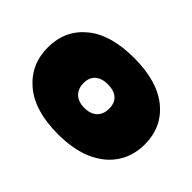

<svg xmlns="http://www.w3.org/2000/svg" viewBox="-100 -929 810 810"><g transform="rotate(45 305.5 -523.5)"><path d="M305 -296Q165.5 -296 90.8 -359.5Q16 -423 16 -525Q16 -627 90.8 -689Q165.5 -751 305 -751Q444.5 -751 519.8 -689Q595 -627 595 -525Q595 -457 561.2 -405.5Q527.5 -354 462.8 -325Q398 -296 305 -296ZM305 -453Q342 -453 362 -472.2Q382 -491.5 382 -525Q382 -559 362 -576.5Q342 -594 305 -594Q270 -594 249.5 -576.5Q229 -559 229 -525Q229 -491.5 249.5 -472.2Q270 -453 305 -453Z"/></g></svg>

Font: Encode Sans Exp Black
Style: Regular
Weight: 900
Width: 7
Designer: Multiple Designers
Foundry: Impallari Type
Version: Version 3.002; ttfautohint (v1.8.3) -l 8 -r 50 -G 200 -x 14 